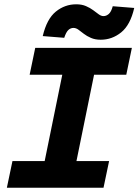

<svg xmlns="http://www.w3.org/2000/svg" viewBox="-20 -874 645 894"><path d="M12 0 38 -124H188L270 -526H118L144 -651H594L568 -526H418L336 -124H488L462 0ZM449 -689Q423 -689 403.5 -697.5Q384 -706 370.5 -716.5Q357 -727 345.5 -735.5Q334 -744 322 -744Q309 -744 298.5 -734.5Q288 -725 279 -698L179 -706Q198 -786 240 -820Q282 -854 335 -854Q361 -854 380.5 -845.5Q400 -837 414 -826.5Q428 -816 439.5 -807.5Q451 -799 462 -799Q475 -799 486.5 -809Q498 -819 505 -845L605 -837Q587 -758 544.5 -723.5Q502 -689 449 -689Z"/></svg>

Font: Source Code Pro ExtraBold
Style: Italic
Weight: 800
Italic angle: -11°
Monospace: yes
Designer: Paul D. Hunt, Teo Tuominen
Foundry: Adobe Systems Incorporated
Version: Version 1.016;hotconv 1.0.116;makeotfexe 2.5.65601